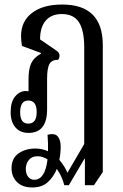

<svg xmlns="http://www.w3.org/2000/svg" viewBox="-20 -578 544 848"><path d="M123 250Q79 250 55 226Q31 202 31 165Q31 121 62 99.5Q93 78 136 78Q166 78 192 90Q193 58 190 17Q222 9 235 24.5Q248 40 248 69Q248 100 242 128Q254 142 263 156.5Q272 171 278 185L352 58V-368Q352 -444 328.5 -480Q305 -516 253 -516Q207 -516 182 -487Q157 -458 157 -404L227 -356Q243 -346 243 -333Q243 -322 237 -314Q209 -314 198.5 -295.5Q188 -277 188 -230V-95Q188 9 106 9Q69 9 48 -15.5Q27 -40 27 -83Q27 -128 47 -152Q67 -176 94 -176Q100 -176 106 -175V-228Q106 -275 118.5 -300Q131 -325 161 -341V-344L77 -375Q75 -387 74 -398Q73 -409 73 -419Q73 -484 121.5 -521Q170 -558 255 -558Q434 -558 434 -379V182L395 240H355V123H353L284 240H264Q254 201 231 168Q217 203 191 226.5Q165 250 123 250ZM105 -32Q142 -32 142 -83Q142 -134 105 -134Q69 -134 69 -82Q69 -32 105 -32ZM94 168Q94 190 104.5 203Q115 216 131 216Q179 216 190 126Q168 112 146 112Q121 112 107.5 128.5Q94 145 94 168Z"/></svg>

Font: Noto Serif Thai ExtraCondensed
Style: Regular
Weight: 400
Width: 2
Designer: Monotype Design Team
Foundry: Monotype Imaging Inc.
Version: Version 2.002; ttfautohint (v1.8.4.7-5d5b)